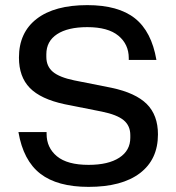

<svg xmlns="http://www.w3.org/2000/svg" viewBox="-20 -720 687 750"><path d="M52 -204H162V-197Q162 -143 202.5 -109.5Q243 -76 326 -76Q403 -76 446 -104Q489 -132 489 -182V-192Q489 -229 463 -250.5Q437 -272 378 -284L232 -313Q139 -333 96.5 -376.5Q54 -420 54 -495Q54 -593 123.5 -646.5Q193 -700 321 -700Q442 -700 507 -648.5Q572 -597 591 -486H483V-493Q483 -547 442.5 -580.5Q402 -614 321 -614Q245 -614 203 -586.5Q161 -559 161 -508V-498Q161 -461 186.5 -439.5Q212 -418 270 -406L416 -377Q510 -357 553.5 -313.5Q597 -270 597 -195Q597 -97 526.5 -43.5Q456 10 326 10Q204 10 137.5 -41.5Q71 -93 52 -204Z"/></svg>

Font: Mozilla Text BETA Medium
Style: Regular
Weight: 500
Designer: Studio DRAMA
Foundry: Studio DRAMA
Version: Version 0.100